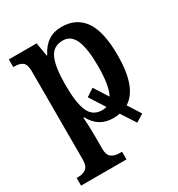

<svg xmlns="http://www.w3.org/2000/svg" viewBox="-184 -665 942 1018"><g transform="rotate(-30 287.0 -155.5)"><path d="M436 -13 486 66 439 95 382 7Q366 11 342 11Q252 11 209 -71H205Q209 -3 209 43V122Q209 161 228 174.5Q247 188 277 188H292V235H14V188H23Q53 188 72 174Q91 160 91 119V-420Q91 -461 74.5 -475Q58 -489 26 -489H17V-536H187L201 -453H204Q250 -546 343 -546Q435 -546 481.5 -478Q528 -410 528 -268Q528 -69 436 -13ZM339 -59 279 -153 326 -184 381 -98Q409 -148 409 -269Q409 -375 386.5 -427.5Q364 -480 314 -480Q255 -480 232 -428.5Q209 -377 209 -269Q209 -158 232 -106.5Q255 -55 313 -55Q328 -55 339 -59Z"/></g></svg>

Font: Noto Serif NarrowSemiBold
Style: Regular
Weight: 600
Width: 4
Designer: Monotype Design Team
Foundry: Monotype Imaging Inc.
Version: Version 1.001